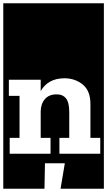

<svg xmlns="http://www.w3.org/2000/svg" viewBox="-30 -937 653 1170"><path d="M-10 213V-917H603V213H339L365 58H244L241 213ZM332 0H581V-97H521V-304Q521 -384 474 -422Q427 -460 363 -460Q263 -460 218 -382V-451H24V-353H89V-97H29V0H278V-97H218V-259Q219 -305 244 -333.5Q269 -362 315 -362Q353 -362 372.5 -337Q392 -312 392 -254V-97H332Z"/></svg>

Font: Zilla Slab Highlight
Style: Bold
Weight: 700
Designer: Typotheque Type Foundry
Foundry: Typotheque type foundry
Version: Version 1.1; 2017; ttfautohint (v1.6)